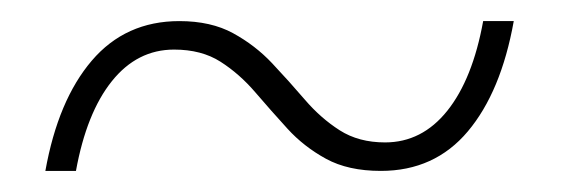

<svg xmlns="http://www.w3.org/2000/svg" viewBox="-20 -363 540 182"><path d="M341 -201Q310 -201 289 -212.5Q268 -224 252.5 -241Q237 -258 222 -275.5Q207 -293 189 -304.5Q171 -316 145 -316Q110 -316 86 -286Q62 -256 52 -201H23Q35 -268 67 -305.5Q99 -343 150 -343Q180 -343 201 -331.5Q222 -320 238 -303Q254 -286 269 -268.5Q284 -251 302 -239.5Q320 -228 345 -228Q380 -228 404 -258Q428 -288 438 -343H467Q455 -276 423.5 -238.5Q392 -201 341 -201Z"/></svg>

Font: Spectral ExtraLight
Style: Italic
Weight: 275
Italic angle: -10°
Designer: Jean-Baptiste Levee
Foundry: Production Type
Version: Version 2.001